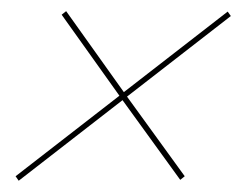

<svg xmlns="http://www.w3.org/2000/svg" viewBox="-20 -387 442 346"><path d="M13.7 -61.3 8.1 -69.4 195.2 -214.5 91.1 -360.5 99.2 -366.9 203.2 -221 390.3 -366.1 396 -358.1 208.9 -212.9 312.9 -69.4 304.8 -62.9 200.8 -206.5Z"/></svg>

Font: Playfair 144pt
Style: Bold Italic
Weight: 700
Italic angle: -15.6°
Designer: Claus Eggers Sørensen
Foundry: Claus Eggers Sørensen
Version: Version 2.203